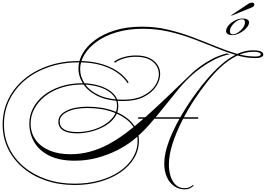

<svg xmlns="http://www.w3.org/2000/svg" viewBox="-70 -1163 2014 1454"><path d="M1328 271Q1283 271 1248 246Q1213 221 1193.5 177.5Q1174 134 1174 78Q1174 22 1191.5 -39Q1209 -100 1237 -161Q1265 -222 1297.5 -278.5Q1330 -335 1361.5 -382Q1393 -429 1417 -461Q1454 -512 1501.5 -567.5Q1549 -623 1604 -672Q1659 -721 1720 -751.5Q1781 -782 1845 -782Q1884 -782 1904 -774Q1924 -766 1924 -749Q1924 -737 1907.5 -730Q1891 -723 1864 -723Q1793 -723 1718.5 -745.5Q1644 -768 1563.5 -801Q1483 -834 1396 -867Q1309 -900 1213.5 -922.5Q1118 -945 1013 -945Q901 -945 812.5 -918.5Q724 -892 662.5 -847.5Q601 -803 569 -749Q537 -695 537 -640Q537 -581 573 -527.5Q609 -474 682 -441Q755 -408 865 -408Q953 -408 1012.5 -437.5Q1072 -467 1102.5 -511.5Q1133 -556 1133 -601Q1133 -636 1114.5 -666Q1096 -696 1057.5 -714.5Q1019 -733 960 -733Q912 -733 870.5 -721Q829 -709 801 -688L793 -695Q823 -718 867 -730.5Q911 -743 960 -743Q1022 -743 1062.5 -723Q1103 -703 1123 -671.5Q1143 -640 1143 -603Q1143 -555 1111.5 -507.5Q1080 -460 1018 -429Q956 -398 864 -398Q750 -398 674.5 -433.5Q599 -469 561.5 -525.5Q524 -582 524 -645Q524 -702 556 -758Q588 -814 650 -860Q712 -906 801.5 -933.5Q891 -961 1005 -961Q1109 -961 1204.5 -938Q1300 -915 1388.5 -881.5Q1477 -848 1558.5 -814.5Q1640 -781 1715.5 -758Q1791 -735 1861 -735Q1885 -735 1895 -739.5Q1905 -744 1905 -752Q1905 -760 1891 -765.5Q1877 -771 1852 -771Q1783 -771 1719.5 -738.5Q1656 -706 1600 -653.5Q1544 -601 1495 -538Q1446 -475 1405 -413Q1353 -335 1308.5 -247.5Q1264 -160 1236.5 -74.5Q1209 11 1209 85Q1209 132 1222 172.5Q1235 213 1261.5 237.5Q1288 262 1328 262Q1349 262 1364.5 255Q1380 248 1393 236L1395 244Q1382 257 1366 264Q1350 271 1328 271ZM495 238Q377 238 277.5 204Q178 170 104.5 108Q31 46 -9.5 -37.5Q-50 -121 -50 -220Q-50 -323 -7 -411Q36 -499 114 -564Q192 -629 297.5 -665Q403 -701 527 -701Q655 -701 753.5 -659Q852 -617 904 -540L897 -533Q846 -609 750.5 -650Q655 -691 527 -691Q405 -691 301.5 -656Q198 -621 121.5 -557.5Q45 -494 2.5 -408Q-40 -322 -40 -220Q-40 -123 0 -41Q40 41 112 101Q184 161 281.5 194.5Q379 228 495 228Q597 228 684 203.5Q771 179 835.5 135Q900 91 936 31.5Q972 -28 972 -98Q972 -170 923 -225.5Q874 -281 788 -313Q702 -345 592 -345Q498 -345 440 -316.5Q382 -288 382 -243Q382 -163 516 -163Q571 -163 624.5 -177.5Q678 -192 721 -218.5Q764 -245 790 -281Q816 -317 816 -362Q816 -406 790.5 -437Q765 -468 725 -487Q685 -506 640 -514.5Q595 -523 556 -523Q466 -523 393.5 -499Q321 -475 269.5 -433.5Q218 -392 190 -339Q162 -286 162 -228Q162 -157 199.5 -104.5Q237 -52 304.5 -23.5Q372 5 463 5Q539 5 610 -14Q681 -33 749.5 -69.5Q818 -106 889 -159.5Q960 -213 1037 -281.5Q1114 -350 1200.5 -433Q1287 -516 1387 -612Q1406 -630 1444 -658.5Q1482 -687 1534 -715Q1586 -743 1646 -758L1672 -753Q1608 -740 1553 -711.5Q1498 -683 1457 -653Q1416 -623 1393 -603Q1335 -552 1281 -487Q1227 -422 1172.5 -353Q1118 -284 1060.5 -219Q1003 -154 940 -103Q885 -59 814 -23.5Q743 12 662.5 33Q582 54 497 54Q379 54 302.5 15.5Q226 -23 189 -87Q152 -151 152 -228Q152 -288 180 -343Q208 -398 261 -440.5Q314 -483 389 -508Q464 -533 557 -533Q593 -533 639 -524.5Q685 -516 728 -496Q771 -476 798.5 -442.5Q826 -409 826 -360Q826 -313 799 -275Q772 -237 726.5 -210Q681 -183 626.5 -168.5Q572 -154 516 -153Q372 -153 372 -243Q372 -293 433 -324Q494 -355 592 -355Q705 -355 793 -322Q881 -289 931.5 -231Q982 -173 982 -98Q982 -26 945.5 35Q909 96 843 141.5Q777 187 688 212.5Q599 238 495 238ZM973 -264 979 -275H1431V-264ZM1642 -926Q1642 -949 1661.5 -971.5Q1681 -994 1710.5 -1008.5Q1740 -1023 1769 -1023Q1791 -1023 1803.5 -1015Q1816 -1007 1816 -994Q1816 -973 1795.5 -950.5Q1775 -928 1745.5 -912.5Q1716 -897 1689 -897Q1667 -897 1654.5 -905.5Q1642 -914 1642 -926ZM1765 -1017Q1744 -1017 1722.5 -1003Q1701 -989 1686 -968Q1671 -947 1671 -926Q1671 -903 1693 -903Q1712 -903 1733.5 -917.5Q1755 -932 1770 -953Q1785 -974 1785 -993Q1785 -1017 1765 -1017ZM1683 -1044 1681 -1048 1812 -1135Q1825 -1143 1837 -1143Q1856 -1143 1856 -1128Q1856 -1115 1838 -1107Z"/></svg>

Font: Ballet 24pt
Style: Regular
Weight: 400
Designer: Maximiliano R. Sproviero
Foundry: Omnibus-Type
Version: Version 1.100